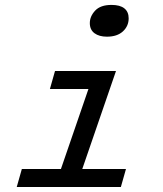

<svg xmlns="http://www.w3.org/2000/svg" viewBox="-20 -750 654 770"><path d="M359.5 -465.3H445.2L285.1 0H199.5ZM200.6 -465.3H406.2L385.7 -393H180.1ZM67.6 -72.3H485.2L464.7 0H47.1ZM408.9 -602.9Q377.7 -602.9 359 -616.7Q340.2 -630.6 340.2 -657.3Q340.2 -684.5 361.6 -707.4Q383 -730.3 427.2 -730.3Q461.5 -730.3 478.7 -716.4Q496 -702.6 496 -676.5Q496 -645.4 472.9 -624.1Q449.8 -602.9 408.9 -602.9Z"/></svg>

Font: Intel One Mono Light
Style: Italic
Weight: 300
Italic angle: -16°
Monospace: yes
Designer: Fred Shallcrass
Foundry: Frere-Jones Type LLC
Version: Version 1.004